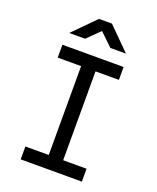

<svg xmlns="http://www.w3.org/2000/svg" viewBox="-170 -1049 939 1149"><g transform="rotate(20 299.5 -475.0)"><path d="M118.7 -810.1 257.3 -950.2H339.8L480 -810.1H380.9L299.3 -888.2L219.7 -810.1ZM104.5 0V-82H253.4V-647.9H104.5V-730H494.1V-647.9H345.2V-82H494.1V0Z"/></g></svg>

Font: UDEV Gothic 35
Style: Regular
Weight: 400
Version: v2.1.0; ttfautohint (v1.8.4.7-5d5b-dirty) -l 6 -r 45 -G 200 